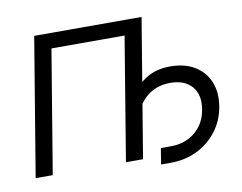

<svg xmlns="http://www.w3.org/2000/svg" viewBox="-82 -840 1254 995"><g transform="rotate(-10 545.0 -342.5)"><path d="M721.2 -727.5 600.6 0H510.7L617.7 -647.9H232.9L125.5 0H35.6L156.2 -727.5ZM688 43 701.7 -41H753.9Q830.1 -41 882.3 -84Q934.6 -127 946.8 -200.7Q959.5 -276.4 921.4 -320.8Q883.3 -365.2 807.6 -365.2Q730.5 -365.2 678 -318.1Q625.5 -271 611.8 -189.9H569.8Q584 -275.4 616.9 -333Q649.9 -390.6 701.4 -419.9Q752.9 -449.2 822.3 -449.2Q897.5 -449.2 950 -417.7Q1002.4 -386.2 1025.9 -330.1Q1049.3 -273.9 1037.1 -201.2Q1025.4 -128.9 983.4 -73.7Q941.4 -18.6 878.7 12.2Q815.9 43 740.2 43Z"/></g></svg>

Font: Inter 24pt
Style: Italic
Weight: 400
Italic angle: -9.3988°
Designer: Rasmus Andersson
Foundry: rsms
Version: Version 4.001;git-66647c0bb